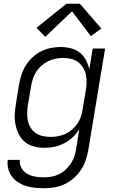

<svg xmlns="http://www.w3.org/2000/svg" viewBox="-20 -778 640 1021"><path d="M214 223Q189 223 165 220.5Q141 218 118.5 211Q96 204 76.5 191.5Q57 179 43.5 161Q30 143 24 120Q18 97 21 72H86Q84 88 88.5 102.5Q93 117 102.5 128Q112 139 125 146.5Q138 154 152.5 158Q167 162 182.5 163.5Q198 165 214 165Q234 165 254 161.5Q274 158 293.5 148.5Q313 139 329 124Q345 109 357 91Q369 73 375.5 53Q382 33 385 13L402 -92Q388 -68 367 -48.5Q346 -29 321 -16Q296 -3 269.5 2.5Q243 8 217 8Q188 8 160.5 1Q133 -6 112.5 -23Q92 -40 80 -64Q68 -88 62.5 -115Q57 -142 58.5 -170.5Q60 -199 65 -228L81 -328Q86 -354 94 -379.5Q102 -405 116.5 -429Q131 -453 152 -472.5Q173 -492 197.5 -504.5Q222 -517 248.5 -522.5Q275 -528 301 -528Q329 -528 356 -521.5Q383 -515 403.5 -499Q424 -483 436.5 -459.5Q449 -436 455 -410L473 -520H539L449 23Q444 50 435 76.5Q426 103 409.5 127Q393 151 370.5 170.5Q348 190 322 202Q296 214 268.5 218.5Q241 223 214 223ZM249 -50Q268 -50 288 -53.5Q308 -57 327 -65.5Q346 -74 362.5 -88Q379 -102 391 -119.5Q403 -137 409.5 -156Q416 -175 419 -195L436 -295Q440 -317 440.5 -338.5Q441 -360 436.5 -380.5Q432 -401 421.5 -418.5Q411 -436 395 -448Q379 -460 358 -465Q337 -470 315 -470Q296 -470 275.5 -466Q255 -462 236 -452.5Q217 -443 200.5 -428.5Q184 -414 172.5 -396Q161 -378 154.5 -358Q148 -338 145 -318L128 -218Q125 -197 124.5 -176Q124 -155 128.5 -135Q133 -115 143.5 -98Q154 -81 170.5 -70Q187 -59 207.5 -54.5Q228 -50 249 -50ZM221 -582 174 -630 333 -758H405L519 -626L463 -586L363 -718Z"/></svg>

Font: Iosevka SS04 Light Extended
Style: Italic
Weight: 300
Width: 7
Italic angle: -9°
Monospace: yes
Designer: Belleve Invis
Foundry: Belleve Invis
Version: Version 19.0.0; ttfautohint (v1.8.4)